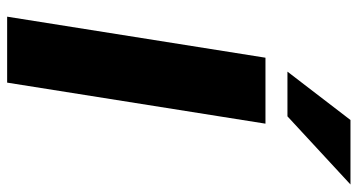

<svg xmlns="http://www.w3.org/2000/svg" viewBox="-246 -730 977 524"><g transform="rotate(90 242.0 -468.5)"><path d="M26 0 138 -705H318L206 0ZM176 -765 308 -937H484L298 -765Z"/></g></svg>

Font: Nunito Sans 10pt SemiCondensed Black
Style: Italic
Weight: 900
Width: 4
Italic angle: -9°
Designer: Vernon Adams
Foundry: Vernon Adams
Version: Version 3.101;gftools[0.9.27]